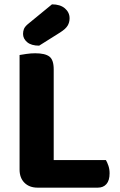

<svg xmlns="http://www.w3.org/2000/svg" viewBox="-20 -861 551 883"><path d="M153 2Q115 2 92.5 -20.5Q70 -43 70 -81V-608Q81 -610 101.5 -613Q122 -616 142 -616Q187 -616 207 -601Q227 -586 227 -542V-125H467Q473 -115 478.5 -99Q484 -83 484 -64Q484 -31 469.5 -14.5Q455 2 430 2ZM219 -841Q257 -841 278.5 -822.5Q300 -804 300 -777Q300 -758 291 -743Q282 -728 257 -712L160 -651Q124 -651 105 -667Q86 -683 86 -705Q86 -717 90 -727.5Q94 -738 108 -750Z"/></svg>

Font: Baloo Bhaina 2
Style: Bold
Weight: 700
Designer: Yesha Goshar, Manish Minz, Shuchita Grover and Ek Type
Foundry: Ek Type
Version: Version 1.640;hotconv 1.0.111;makeotfexe 2.5.65597; ttfautoh